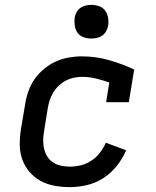

<svg xmlns="http://www.w3.org/2000/svg" viewBox="-20 -759 640 787"><path d="M267 8Q235 8 204 2.5Q173 -3 146.5 -17.5Q120 -32 100.5 -55Q81 -78 71 -106.5Q61 -135 61 -167Q61 -199 66 -231L83 -331Q87 -358 96 -384Q105 -410 121 -433.5Q137 -457 160 -476Q183 -495 208 -506.5Q233 -518 260.5 -523Q288 -528 315 -528Q373 -528 427 -512.5Q481 -497 530 -474L508 -340H415L428 -421Q402 -430 374 -437Q346 -444 316 -444Q300 -444 283 -440.5Q266 -437 250.5 -429Q235 -421 221.5 -408.5Q208 -396 199 -381Q190 -366 184.5 -350Q179 -334 176 -317L160 -217Q157 -199 157 -181Q157 -163 161.5 -146Q166 -129 175.5 -115Q185 -101 199.5 -92Q214 -83 231.5 -79.5Q249 -76 267 -76Q289 -76 311.5 -81.5Q334 -87 354.5 -100.5Q375 -114 389.5 -133Q404 -152 414 -174L497 -143Q483 -110 459.5 -80Q436 -50 404.5 -29.5Q373 -9 337 -0.5Q301 8 267 8ZM354 -601Q338 -601 322.5 -606.5Q307 -612 298 -624.5Q289 -637 286.5 -653.5Q284 -670 286 -687Q288 -698 294 -709Q300 -720 310 -727Q320 -734 331.5 -736.5Q343 -739 355 -739Q371 -739 386.5 -733.5Q402 -728 411 -715.5Q420 -703 423 -686.5Q426 -670 423 -653Q421 -642 415 -631Q409 -620 399 -613Q389 -606 377.5 -603.5Q366 -601 354 -601Z"/></svg>

Font: Iosevka Etoile Medium
Style: Italic
Weight: 500
Italic angle: -9°
Designer: Belleve Invis
Foundry: Belleve Invis
Version: Version 22.1.2; ttfautohint (v1.8.4)